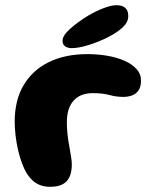

<svg xmlns="http://www.w3.org/2000/svg" viewBox="-20 -701 586 738"><path d="M173 17Q152 17 135.5 11Q119 5 106.5 -6.2Q94 -17.5 84 -32.5Q72.5 -51.5 63.8 -75.5Q55 -99.5 49 -126.2Q43 -153 39.8 -180.2Q36.5 -207.5 36.5 -233Q36.5 -316 71 -374Q105.5 -432 168.2 -462.5Q231 -493 316 -493Q355 -493 391.8 -486.8Q428.5 -480.5 457.8 -467.8Q487 -455 504.5 -436Q522 -417 522 -391Q522 -367 512.2 -353.2Q502.5 -339.5 487 -334Q471.5 -328.5 454.5 -328.5Q427 -328.5 400.8 -335.8Q374.5 -343 337 -343Q288.5 -343 262.8 -314Q237 -285 237 -231.5Q237 -211.5 238.8 -192.2Q240.5 -173 243.5 -155.5Q246.5 -138 249.2 -122Q252 -106 254 -92.8Q256 -79.5 256 -69.5Q256 -25.5 236 -4.2Q216 17 173 17ZM255.5 -516Q240.5 -516 230.5 -522.8Q220.5 -529.5 220.5 -545Q220.5 -564 249.2 -590Q278 -616 319 -641Q348 -658 377.8 -669.5Q407.5 -681 428 -681Q449.5 -681 461.2 -671Q473 -661 473 -639Q473 -615.5 451 -595.2Q429 -575 393 -557Q358 -539.5 320.2 -527.8Q282.5 -516 255.5 -516Z"/></svg>

Font: Gluten SemiBold
Style: Regular
Weight: 600
Designer: Tyler Finck
Foundry: Etcetera Type Company
Version: Version 1.300